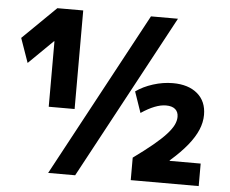

<svg xmlns="http://www.w3.org/2000/svg" viewBox="-52 -790 1018 850"><g transform="rotate(5 457.5 -365.0)"><path d="M192 0 585 -730H705L312 0ZM169 -292V-583H167L59 -477L21 -585L169 -730H284V-292ZM559 -100Q610 -137 645 -166Q680 -195 701 -218Q722 -241 731.5 -260Q741 -279 741 -297Q741 -319 727 -331Q713 -343 686 -343Q640 -343 576 -300L544 -393Q576 -416 620 -430Q664 -444 708 -444Q777 -444 817 -410Q857 -376 857 -316Q857 -283 843 -249.5Q829 -216 799.5 -179.5Q770 -143 723 -102V-100H861V0H559Z"/></g></svg>

Font: M PLUS 2 Thin
Style: Bold
Weight: 700
Version: Version 1.001